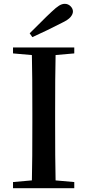

<svg xmlns="http://www.w3.org/2000/svg" viewBox="-20 -983 457 1003"><path d="M135 -809Q165 -838 193.5 -867Q222 -896 249 -921Q273 -944 288.5 -953.5Q304 -963 318 -963Q336 -963 348.5 -950.5Q361 -938 361 -923Q361 -909 348.5 -894Q336 -879 302 -863Q265 -844 227 -825.5Q189 -807 149 -789ZM48 0V-32L195 -45H220L368 -32V0ZM146 0Q148 -85 148.5 -170.5Q149 -256 149 -342V-393Q149 -479 148.5 -564.5Q148 -650 146 -735H271Q269 -651 268.5 -565Q268 -479 268 -393V-343Q268 -257 268.5 -171.5Q269 -86 271 0ZM48 -704V-735H368V-704L220 -691H195Z"/></svg>

Font: Noto Serif TC ExtraLight SemiBold
Style: Regular
Weight: 600
Version: Version 2.003-H1;hotconv 1.1.1;makeotfexe 2.6.0